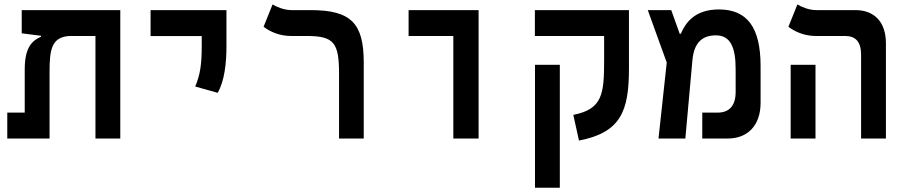

<svg xmlns="http://www.w3.org/2000/svg" viewBox="-20 -632 4142 876"><path d="M528.8 0V-585.9H79.1V-480L167 -468.8V-464.4C123.5 -445.3 92.8 -412.6 92.8 -314.5V-118.2H13.2V0H206.1V-305.2C206.1 -407.7 216.3 -461.9 295.4 -467.8H415.5V0Z M973.1 -208.5C1004.4 -262.7 1013.2 -344.2 1013.2 -419.9V-585.9H667V-467.3H900.4V-419.9C900.4 -344.2 894 -290.5 870.6 -237.3Z M1639.6 -346.2C1639.6 -524.9 1583 -585.9 1397 -585.9H1309.1C1275.4 -585.9 1238.3 -602.1 1223.6 -611.8L1182.6 -509.8C1212.4 -487.3 1255.4 -467.8 1307.6 -467.8H1379.9C1504.4 -467.8 1526.9 -436.5 1526.9 -294.9V0H1639.6Z M2048.3 0H2163.6V-585.9H1844.2V-467.8H2048.3Z M2849.6 -585.9H2420.4V-467.8H2736.3V-360.8C2736.3 -204.6 2730.5 -134.3 2595.7 -107.9L2621.6 9.3C2812.5 -27.3 2849.6 -125.5 2849.6 -318.4ZM2534.2 224.6V-336.4H2420.9V224.6Z M2984.4 0H3106.9L3139.2 -357.9C3146.5 -436 3182.6 -470.7 3246.6 -470.7C3312.5 -470.7 3336.4 -416.5 3336.4 -315.4V-212.4C3336.4 -145.5 3303.2 -118.2 3254.4 -118.2H3184.1V0H3300.3C3389.2 0 3450.2 -57.6 3450.2 -163.1V-330.1C3450.2 -508.3 3388.2 -588.9 3259.8 -588.9C3148.4 -588.9 3106.4 -525.9 3086.4 -478H3081.1L3042.5 -585.9H2935.5L3022 -346.7Z M3908.7 0H4022V-434.6C4022 -530.3 3970.2 -585.9 3882.8 -585.9H3703.6C3669.4 -585.9 3632.8 -602.1 3618.2 -611.8L3577.1 -509.8C3606.9 -487.3 3649.9 -467.8 3702.1 -467.8H3835.9C3884.8 -467.8 3908.7 -440.4 3908.7 -381.8ZM3587.4 0H3700.7V-336.4H3587.4Z"/></svg>

Font: Cascadia Code NF SemiBold
Style: Regular
Weight: 600
Monospace: yes
Designer: Aaron Bell
Foundry: Saja Typeworks
Version: Version 2404.023